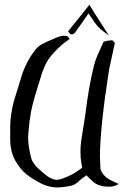

<svg xmlns="http://www.w3.org/2000/svg" viewBox="-20 -820 531 817"><path d="M299.8 -681.6Q298.8 -680.7 295.4 -677.7Q292 -674.8 289.6 -674.3Q287.1 -673.8 284.2 -673.8Q280.3 -673.8 278.3 -676.3Q276.4 -678.7 273.9 -681.6Q271.5 -684.6 269.5 -686.5Q287.1 -708 314.9 -742.7Q342.8 -777.3 360.4 -799.8Q372.1 -779.3 401.4 -734.4Q430.7 -689.5 443.4 -668.9Q438.5 -672.9 422.4 -684.6Q406.2 -696.3 397.5 -706.1Q389.6 -713.9 356.4 -762.7ZM276.4 -654.3Q248 -633.8 247.1 -632.8Q203.1 -593.8 185.1 -565.9Q167 -538.1 153.3 -491.2Q149.4 -479.5 141.1 -452.1Q132.8 -424.8 129.4 -413.6Q126 -402.3 120.6 -381.8Q115.2 -361.3 111.8 -342.8Q108.4 -324.2 105.5 -301.8Q99.6 -249 99.6 -235.4Q99.6 -204.1 110.4 -156.2Q113.3 -141.6 120.6 -129.9Q127.9 -118.2 133.8 -111.8Q139.6 -105.5 155.3 -91.8Q195.3 -54.7 221.7 -54.7Q240.2 -54.7 289.1 -79.1Q298.8 -84 330.1 -106.4Q328.1 -113.3 326.2 -125Q322.3 -148.4 322.3 -173.8Q322.3 -196.3 325.2 -218.8Q328.1 -241.2 333.5 -272Q338.9 -302.7 341.8 -323.2Q358.4 -458 379.9 -541Q385.7 -565.4 401.4 -599.6Q417 -633.8 420.9 -642.6Q441.4 -648.4 453.1 -648.4H456.1Q459 -648.4 460.9 -646.5Q462.9 -644.5 464.8 -641.6Q466.8 -638.7 468.8 -637.7Q446.3 -535.2 444.3 -524.4Q405.3 -275.4 405.3 -153.3Q405.3 -144.5 406.2 -128.9Q407.2 -113.3 407.2 -106.4Q407.2 -87.9 429.7 -67.4Q437.5 -60.5 446.3 -55.7Q455.1 -50.8 466.3 -45.9Q477.5 -41 485.4 -37.1Q463.9 -25.4 447.3 -25.4Q403.3 -25.4 380.9 -43Q356.4 -63.5 347.7 -74.2Q346.7 -73.2 343.8 -70.8Q340.8 -68.4 338.9 -67.4Q330.1 -62.5 319.3 -52.2Q308.6 -42 298.8 -36.1Q289.1 -30.3 276.4 -28.3Q247.1 -22.5 222.7 -22.5Q192.4 -22.5 161.1 -36.1Q118.2 -57.6 92.3 -78.6Q66.4 -99.6 44.9 -136.7Q23.4 -174.8 23.4 -230.5V-276.4Q23.4 -309.6 28.8 -341.3Q34.2 -373 39.1 -390.1Q43.9 -407.2 58.6 -453.1Q70.3 -492.2 76.2 -509.8Q82 -527.3 95.2 -553.2Q108.4 -579.1 127 -603.5Q133.8 -613.3 141.6 -620.1Q149.4 -627 159.2 -632.3Q168.9 -637.7 175.3 -640.6Q181.6 -643.6 195.3 -649.4Q209 -655.3 215.8 -658.2Q238.3 -668 252.9 -668Q253.9 -668 257.3 -667.5Q260.7 -667 262.7 -667Q265.6 -667 268.1 -665Q270.5 -663.1 272.5 -659.7Q274.4 -656.2 276.4 -654.3Z"/></svg>

Font: Shelly2023
Style: Regular
Weight: 400
Version: Version 0.2